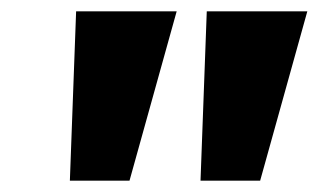

<svg xmlns="http://www.w3.org/2000/svg" viewBox="-20 -725 561 338"><path d="M103 -407 114 -705H291L208 -407ZM333 -407 344 -705H521L438 -407Z"/></svg>

Font: Nunito Sans 10pt ExtraBold
Style: Italic
Weight: 800
Italic angle: -9°
Designer: Vernon Adams
Foundry: Vernon Adams
Version: Version 3.101;gftools[0.9.27]